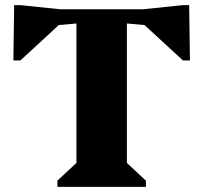

<svg xmlns="http://www.w3.org/2000/svg" viewBox="-20 -726 790 746"><path d="M203 0V-24L277 -93V-666L358 -642L56 -615V-690H694V-615L392 -642L473 -666V-93L547 -24V0ZM32 -491 35 -706H60L214 -690L224 -643L59 -491ZM691 -491 526 -643 536 -690 690 -706H715L718 -491Z"/></svg>

Font: Platypi Light ExtraBold
Style: Regular
Weight: 800
Version: Version 1.200